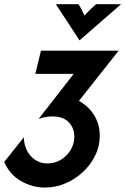

<svg xmlns="http://www.w3.org/2000/svg" viewBox="-85 -653 585 896"><path d="M125 222.2Q65.3 222.2 12.5 191.7Q-40.3 161.1 -65.3 102.8L26.4 -12.5Q26.4 19.4 39.9 47.6Q53.5 75.7 78.5 92.7Q103.5 109.7 136.1 109.7Q170.8 109.7 199.3 92.4Q227.8 75 244.8 46.5Q261.8 18.1 261.8 -15.3Q261.8 -54.9 236.1 -82.3Q210.4 -109.7 159.7 -109.7Q127.8 -109.7 95.1 -97.9L259 -308.3H79.9L106.2 -416.7H468.8L283.3 -181.9Q327.8 -158.3 354.2 -115.6Q380.6 -72.9 380.6 -19.4Q380.6 29.2 359.4 72.6Q338.2 116 302.1 149.7Q266 183.3 220.1 202.8Q174.3 222.2 125 222.2ZM286.1 -464.6 175.7 -633.3H281.2Q289.6 -620.8 295.8 -608.3Q302.1 -595.8 309 -580.6Q322.9 -595.8 335.8 -608.3Q348.6 -620.8 363.2 -633.3H479.9Z"/></svg>

Font: Afacad
Style: Bold Italic
Weight: 700
Italic angle: -14°
Designer: Kristian Moeller
Foundry: Dicotype
Version: Version 1.000; ttfautohint (v1.8.4.7-5d5b)